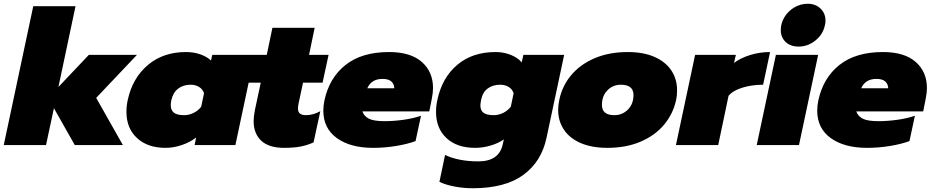

<svg xmlns="http://www.w3.org/2000/svg" viewBox="-39 -772 4965 1022"><path d="M138 -739H363L272 -309L434 -480H690L473 -251L615 0H359L248 -196L206 0H-19Z M634 -177Q634 -209 641 -240Q666 -356 747.5 -425.5Q829 -495 951 -495Q993 -495 1028 -482.5Q1063 -470 1084 -450L1091 -480H1316L1214 0H997L1005 -40Q973 -15 929 0Q885 15 842 15Q747 15 690.5 -37Q634 -89 634 -177ZM1032 -204 1047 -276Q1040 -297 1021 -309Q1002 -321 976 -321Q936 -321 909 -300Q882 -279 873 -239Q870 -224 870 -212Q870 -185 887 -172Q904 -159 941 -159Q967 -159 991.5 -171Q1016 -183 1032 -204Z M1311 -128Q1311 -150 1318 -187L1349 -332H1284L1316 -480H1381L1411 -624H1636L1606 -480H1710L1678 -332H1574L1550 -220Q1547 -205 1547 -195Q1547 -176 1557.5 -167.5Q1568 -159 1590 -159Q1627 -159 1666 -180L1630 -14Q1597 1 1561 8Q1525 15 1473 15Q1392 15 1351.5 -23Q1311 -61 1311 -128Z M1682 -183Q1682 -210 1688 -238Q1714 -358 1800.5 -426.5Q1887 -495 2032 -495Q2146 -495 2206 -442.5Q2266 -390 2266 -303Q2266 -279 2259 -244L2246 -179H1890Q1899 -153 1925 -140Q1951 -127 2009 -127Q2056 -127 2109.5 -134.5Q2163 -142 2202 -156L2173 -21Q2130 -5 2069.5 5Q2009 15 1947 15Q1826 15 1754 -37Q1682 -89 1682 -183ZM2060 -302Q2059 -325 2044 -338.5Q2029 -352 1997 -352Q1938 -352 1916 -302Z M2300 196 2330 53Q2403 87 2507 87Q2617 87 2637 -3L2643 -30Q2615 -10 2573.5 2.5Q2532 15 2490 15Q2393 15 2337.5 -37Q2282 -89 2282 -176Q2282 -209 2289 -240Q2314 -358 2394.5 -426.5Q2475 -495 2599 -495Q2642 -495 2679.5 -480Q2717 -465 2738 -440L2747 -480H2964L2870 -38Q2843 89 2746 159.5Q2649 230 2477 230Q2429 230 2381 221Q2333 212 2300 196ZM2680 -204 2695 -276Q2688 -297 2669 -309Q2650 -321 2624 -321Q2584 -321 2557 -301Q2530 -281 2522 -241Q2518 -219 2518 -211Q2518 -184 2535 -171.5Q2552 -159 2589 -159Q2615 -159 2639.5 -171Q2664 -183 2680 -204Z M2932 -187Q2932 -213 2938 -240Q2953 -314 3001 -371.5Q3049 -429 3126 -462Q3203 -495 3303 -495Q3386 -495 3445 -469Q3504 -443 3534.5 -397Q3565 -351 3565 -292Q3565 -263 3560 -240Q3544 -166 3496 -108.5Q3448 -51 3371 -18Q3294 15 3194 15Q3111 15 3052 -10.5Q2993 -36 2962.5 -82Q2932 -128 2932 -187ZM3333 -266Q3333 -321 3266 -321Q3223 -321 3194 -291Q3165 -261 3165 -214Q3165 -159 3231 -159Q3274 -159 3303.5 -189Q3333 -219 3333 -266Z M3661 -480H3878L3868 -437Q3902 -463 3953.5 -479Q4005 -495 4060 -495L4023 -321Q3964 -321 3913 -305.5Q3862 -290 3839 -262L3784 0H3559Z M4117 -612Q4117 -649 4137 -681.5Q4157 -714 4190 -733Q4223 -752 4260 -752Q4302 -752 4328.5 -726.5Q4355 -701 4355 -662Q4355 -650 4352 -638Q4342 -589 4301.5 -556.5Q4261 -524 4212 -524Q4169 -524 4143 -548.5Q4117 -573 4117 -612ZM4091 -480H4316L4214 0H3989Z M4311 -183Q4311 -210 4317 -238Q4343 -358 4429.5 -426.5Q4516 -495 4661 -495Q4775 -495 4835 -442.5Q4895 -390 4895 -303Q4895 -279 4888 -244L4875 -179H4519Q4528 -153 4554 -140Q4580 -127 4638 -127Q4685 -127 4738.5 -134.5Q4792 -142 4831 -156L4802 -21Q4759 -5 4698.5 5Q4638 15 4576 15Q4455 15 4383 -37Q4311 -89 4311 -183ZM4689 -302Q4688 -325 4673 -338.5Q4658 -352 4626 -352Q4567 -352 4545 -302Z"/></svg>

Font: Prompt Black
Style: Italic
Weight: 900
Italic angle: -12°
Designer: Katatrad Team
Foundry: CadsonDemak
Version: Version 1.001